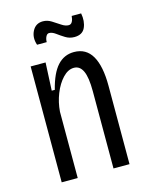

<svg xmlns="http://www.w3.org/2000/svg" viewBox="-108 -775 656 845"><g transform="rotate(-15 219.5 -353.0)"><path d="M67 0V-528H135L129 -401H143Q161 -473 191.5 -506.5Q222 -540 267 -540Q322 -540 349 -493.5Q376 -447 376 -357V0H303V-352Q303 -415 289.5 -444Q276 -473 249 -473Q222 -473 198 -447.5Q174 -422 158.5 -383Q143 -344 140 -302V0ZM287 -603Q265 -603 246.5 -614.5Q228 -626 212.5 -637.5Q197 -649 183 -649Q174 -649 168.5 -638Q163 -627 163 -613H119Q107 -648 122 -677Q137 -706 170 -706Q190 -706 208.5 -694.5Q227 -683 244 -671.5Q261 -660 276 -660Q287 -660 292.5 -670.5Q298 -681 299 -696H342Q349 -659 336.5 -631Q324 -603 287 -603Z"/></g></svg>

Font: Bricolage Grotesque 12pt Condensed Light
Style: Regular
Weight: 300
Width: 3
Designer: Mathieu Triay
Foundry: Atelier Triay
Version: Version 1.001; ttfautohint (v1.8.4.7-5d5b);gftools[0.9.33.de